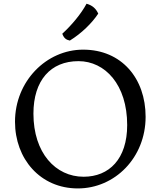

<svg xmlns="http://www.w3.org/2000/svg" viewBox="-20 -1006 873 1043"><path d="M61.5 -344.7C61.5 -143.6 198.2 17.6 402.8 17.6C604 17.6 771 -149.4 771 -371.6C771 -579.6 641.1 -736.3 431.6 -736.3C231.9 -736.3 61.5 -564.9 61.5 -344.7ZM161.6 -388.7C161.6 -569.3 254.9 -673.8 406.2 -673.8C551.3 -673.8 670.9 -545.4 670.9 -326.7C670.9 -142.6 573.2 -45.9 434.1 -45.9C282.2 -45.9 161.6 -174.8 161.6 -388.7ZM359.4 -785.6C422.9 -824.7 480 -880.9 513.7 -932.1C501 -959.5 482.4 -976.6 450.2 -985.8C420.4 -930.2 368.7 -868.7 318.4 -822.8C327.1 -798.3 339.8 -789.6 359.4 -785.6Z"/></svg>

Font: Trykker
Style: Regular
Weight: 400
Designer: Magnus Gaarde
Foundry: Magnus Gaarde
Version: Version 1.001